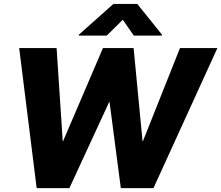

<svg xmlns="http://www.w3.org/2000/svg" viewBox="-20 -977 1149 997"><path d="M170.4 0 79.6 -727.5H273.9L305.7 -244.1H307.6L514.6 -727.5H673.8L720.2 -244.1H722.2L914.6 -727.5H1108.9L776.9 0H607.4L548.8 -447.3H546.9L340.3 0ZM674.8 -792 617.7 -874.5 534.2 -792H388.7L389.6 -796.9L568.8 -956.5H692.9L821.3 -796.9L820.3 -792Z"/></svg>

Font: Inter Display Extra Bold
Style: Italic
Weight: 800
Italic angle: -9.39999°
Designer: Rasmus Andersson
Foundry: rsms
Version: Version 4.000;git-4fc901f